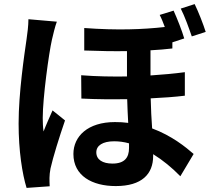

<svg xmlns="http://www.w3.org/2000/svg" viewBox="-20 -861 1040 939"><path d="M986 -705C974 -743 951 -802 932 -841L864 -819C884 -780 903 -726 918 -683ZM119 -767C119 -736 114 -697 110 -670C99 -594 71 -407 71 -257C71 -123 89 -10 110 58L223 50C222 36 222 19 222 9C222 -2 224 -23 227 -37C239 -91 270 -191 298 -272L237 -321C223 -289 206 -252 193 -218C190 -237 189 -265 189 -284C189 -383 219 -601 234 -667C238 -685 250 -735 258 -755ZM611 -137C611 -90 589 -61 530 -61C482 -61 451 -80 451 -116C451 -149 482 -170 538 -170C562 -170 586 -167 611 -160ZM884 -508C832 -501 776 -496 716 -492V-615C754 -617 790 -620 823 -624V-654L881 -673C870 -711 847 -769 829 -809L761 -788C770 -771 778 -750 786 -729C679 -717 554 -712 392 -724V-614C469 -611 538 -610 601 -611V-487C529 -486 454 -487 377 -493L378 -379C454 -375 530 -375 602 -376C603 -337 605 -297 607 -260C586 -263 564 -264 542 -264C409 -264 339 -194 339 -108C339 -1 431 49 546 49C674 49 729 -10 729 -98V-107C776 -78 821 -41 862 1L927 -108C889 -141 821 -197 724 -233C721 -278 718 -327 717 -380C779 -383 835 -387 884 -393Z"/></svg>

Font: Noto Sans T Chinese Bold
Style: Bold
Weight: 700
Designer: Ryoko NISHIZUKA (kana & ideographs); Paul D. Hunt (Latin, Greek & Cyrillic); Wenlong ZHANG (bopomofo); Sandoll Communica
Foundry: Adobe Systems Incorporated
Version: Version 1.000;PS 1;hotconv 1.0.78;makeotf.lib2.5.61930